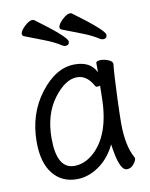

<svg xmlns="http://www.w3.org/2000/svg" viewBox="-83 -774 666 853"><g transform="rotate(-10 250.0 -347.5)"><path d="M195 18Q127 18 87 -32Q47 -82 47 -175Q47 -302 117.5 -394Q188 -486 273 -486Q345 -486 369 -433V-475Q369 -485 391 -485Q407 -485 425 -477.5Q443 -470 443 -458Q438 -411 434 -306Q431 -225 431 -193Q431 -91 463 -34L465 -29Q465 -19 452.5 -3Q440 13 422 13Q406 13 395.5 -8.5Q385 -30 379 -60.5Q373 -91 371 -108Q343 -49 295 -15.5Q247 18 195 18ZM194 -42Q236 -42 274 -72Q367 -147 367 -330Q367 -356 368 -374Q365 -371 355 -371Q349 -371 346 -376Q318 -428 273 -428Q220 -428 167.5 -358Q115 -288 115 -180Q115 -42 194 -42ZM417 -574Q412 -574 404 -578Q374 -598 331 -614.5Q288 -631 242 -649Q235 -653 235 -659Q235 -668 244.5 -680.5Q254 -693 268 -703Q282 -713 291 -713Q298 -713 300 -711Q435 -612 435 -591Q435 -574 417 -574ZM247 -574Q242 -574 234 -578Q204 -598 161 -614.5Q118 -631 72 -649Q65 -653 65 -659Q65 -668 74.5 -680.5Q84 -693 98 -703Q112 -713 121 -713Q128 -713 130 -711Q265 -612 265 -591Q265 -574 247 -574Z"/></g></svg>

Font: Moon Stars Kai HW
Style: Regular
Weight: 400
Designer: GuiWonder
Version: Version 1.101